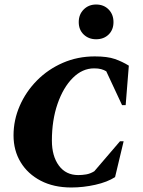

<svg xmlns="http://www.w3.org/2000/svg" viewBox="-20 -821 635 851"><path d="M296 10Q218 10 160.5 -20Q103 -50 71.5 -102Q40 -154 40 -221Q40 -289 67.5 -352Q95 -415 144 -464.5Q193 -514 258.5 -542.5Q324 -571 400 -571Q456 -571 489 -559.5Q522 -548 551 -530L537 -355H521L451 -505Q441 -511 428.5 -514.5Q416 -518 397 -518Q345 -518 302.5 -475.5Q260 -433 235 -360.5Q210 -288 210 -198Q210 -129 241 -87Q272 -45 327 -45Q344 -45 362 -48Q380 -51 398 -62L512 -195H528L490 -36Q456 -14 402.5 -2Q349 10 296 10ZM406 -647Q373 -647 351 -668Q329 -689 329 -723Q329 -757 351 -779Q373 -801 406 -801Q440 -801 461.5 -779Q483 -757 483 -723Q483 -689 461.5 -668Q440 -647 406 -647Z"/></svg>

Font: Spectral SC ExtraBold
Style: Italic
Weight: 800
Italic angle: -10°
Designer: Jean-Baptiste Levee
Foundry: Production Type
Version: Version 2.001